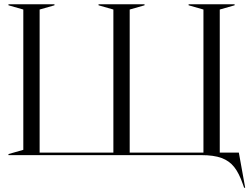

<svg xmlns="http://www.w3.org/2000/svg" viewBox="-20 -732 1177 906"><path d="M20 -5 90 -25V-687L20 -707V-712H237V-707L167 -687V-12H515V-687L445 -707V-712H662V-707L592 -687V-12H940V-687L870 -707V-712H1087V-707L1017 -687V-12H1107L1137 154H1132L1126 137Q1108 85 1085 56Q1062 27 1025.5 13.5Q989 0 930 0H20Z"/></svg>

Font: Nyght Serif Light
Style: Regular
Weight: 300
Designer: Maksym Kobuzan
Version: Version 0.410